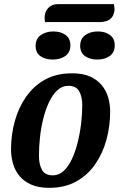

<svg xmlns="http://www.w3.org/2000/svg" viewBox="-20 -882 577 922"><path d="M216 20Q165 20 130 4.5Q95 -11 73.5 -37Q52 -63 42.5 -96.5Q33 -130 33 -165Q33 -235 51 -300Q69 -365 105 -417Q141 -469 196 -499.5Q251 -530 326 -530Q378 -530 412.5 -514.5Q447 -499 468.5 -473Q490 -447 499.5 -414Q509 -381 509 -346Q509 -276 491 -210.5Q473 -145 437 -93Q401 -41 346 -10.5Q291 20 216 20ZM234 -40Q263 -40 286 -61.5Q309 -83 325.5 -118.5Q342 -154 353 -198Q364 -242 369.5 -288Q375 -334 375 -376Q375 -417 360.5 -443.5Q346 -470 308 -470Q279 -470 256 -449Q233 -428 216 -392.5Q199 -357 188 -313Q177 -269 172 -222.5Q167 -176 167 -134Q167 -93 181.5 -66.5Q196 -40 234 -40ZM196 -776Q195 -783 194.5 -791Q194 -799 195 -807Q198 -831 214.5 -846.5Q231 -862 257 -862H527Q528 -855 529.5 -846Q531 -837 529 -828Q526 -804 508.5 -790Q491 -776 458 -776ZM233 -596Q197 -596 174 -612.5Q151 -629 151 -662Q151 -696 176 -713.5Q201 -731 236 -731Q272 -731 295 -714Q318 -697 318 -664Q318 -630 293.5 -613Q269 -596 233 -596ZM447 -596Q412 -596 388.5 -612.5Q365 -629 365 -662Q365 -696 389.5 -713.5Q414 -731 450 -731Q485 -731 508 -714Q531 -697 531 -664Q531 -630 507 -613Q483 -596 447 -596Z"/></svg>

Font: Sansita Swashed Light Medium
Style: Regular
Weight: 500
Version: Version 1.003